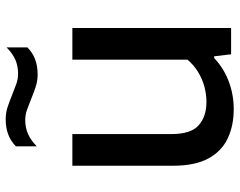

<svg xmlns="http://www.w3.org/2000/svg" viewBox="-102 -710 822 658"><g transform="rotate(-90 309.0 -381.0)"><path d="M264 9Q207 9 163.2 -11.8Q119.5 -32.5 94.8 -78.2Q70 -124 70 -199V-544H178.5V-205Q178.5 -137.5 208.8 -111Q239 -84.5 288.5 -84.5Q313.5 -84.5 339.8 -91.2Q366 -98 390.2 -112.5Q414.5 -127 433.5 -149.5V-544H542V0H452L445 -58H439Q404 -25 358.8 -8Q313.5 9 264 9ZM383 -663Q360 -663 338.8 -670.2Q317.5 -677.5 298 -685.5Q280 -693 262.5 -699.2Q245 -705.5 227 -705.5Q200.5 -705.5 179 -696Q157.5 -686.5 136.5 -666V-737.5Q171.5 -772.5 229 -772.5Q252.5 -772.5 273.5 -765.2Q294.5 -758 314 -750Q332.5 -742.5 350 -736.2Q367.5 -730 385 -730Q412 -730 433.5 -739.5Q455 -749 475.5 -769.5V-698Q440.5 -663 383 -663Z"/></g></svg>

Font: Encode Sans SemiExpanded Medium
Style: Regular
Weight: 500
Width: 6
Designer: Multiple Designers
Foundry: Impallari Type
Version: Version 3.002